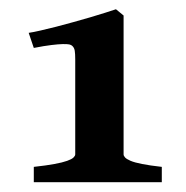

<svg xmlns="http://www.w3.org/2000/svg" viewBox="-20 -687 393 405"><path d="M51.3 -302.7V-335Q78.1 -337.9 95 -341.1Q111.8 -344.2 121.6 -347.7Q131.3 -351.1 135 -354.7Q138.7 -358.4 138.7 -361.3V-561.5Q138.7 -573.2 137.7 -579.8Q136.7 -586.4 132.3 -590.3Q130.4 -592.3 126 -593.3Q121.6 -594.2 112.3 -594Q103 -593.8 88.4 -592Q73.7 -590.3 51.3 -585.9L40.5 -617.7Q50.3 -619.1 65.4 -622.6Q80.6 -626 98.4 -630.6Q116.2 -635.3 134.8 -640.4Q153.3 -645.5 170.7 -650.6Q188 -655.8 202.1 -660.2Q216.3 -664.6 224.6 -667.5L240.7 -654.3V-361.3Q240.7 -358.4 243.7 -355Q246.6 -351.6 255.1 -347.9Q263.7 -344.2 279.5 -341.1Q295.4 -337.9 321.3 -335V-302.7Z"/></svg>

Font: Gentium Book Basic
Style: Bold
Weight: 700
Designer: J. Victor Gaultney and Annie Olsen
Foundry: SIL International
Version: Version 1.102; 2013; Maintenance release